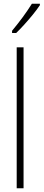

<svg xmlns="http://www.w3.org/2000/svg" viewBox="-20 -1066 235 1035"><path d="M107 -51H70V-811H107ZM195 -1038Q179 -1014 156.5 -986.5Q134 -959 110 -932.5Q86 -906 67 -888H45V-900Q78 -940 103 -974Q128 -1008 152 -1046H195Z"/></svg>

Font: Noto Sans Tamil UI ExtraCondensed ExtraLight
Style: Regular
Weight: 200
Width: 2
Designer: Jelle Bosma - Monotype Design Team
Foundry: Monotype Imaging Inc.
Version: Version 2.004; ttfautohint (v1.8.4.7-5d5b)